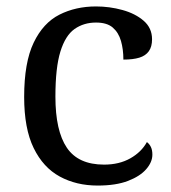

<svg xmlns="http://www.w3.org/2000/svg" viewBox="-20 -566 532 596"><path d="M283 10Q217 10 165.5 -18Q114 -46 84.5 -106.5Q55 -167 55 -265Q55 -372 84.5 -433.5Q114 -495 164.5 -520.5Q215 -546 278 -546Q320 -546 360 -535Q400 -524 426 -501.5Q452 -479 452 -444Q452 -421 442 -407Q432 -393 412.5 -387Q393 -381 363 -381Q363 -413 355.5 -439Q348 -465 330 -480.5Q312 -496 278 -496Q240 -496 211.5 -476Q183 -456 167.5 -406Q152 -356 152 -266Q152 -160 187.5 -107.5Q223 -55 303 -55Q350 -55 384.5 -74.5Q419 -94 436 -125Q444 -119 448.5 -109.5Q453 -100 453 -86Q453 -63 434 -41Q415 -19 377.5 -4.5Q340 10 283 10Z"/></svg>

Font: Noto Serif NP Hmong
Style: Regular
Weight: 400
Designer: Dalton Maag Ltd
Foundry: Dalton Maag Ltd
Version: Version 1.001